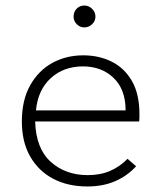

<svg xmlns="http://www.w3.org/2000/svg" viewBox="-20 -664 590 694"><path d="M296 10Q225 10 172 -18Q119 -46 89 -98.5Q59 -151 59 -225Q59 -302 89 -355.5Q119 -409 169 -436.5Q219 -464 281 -464Q338 -464 384 -441Q430 -418 457 -371Q484 -324 484 -252Q484 -244 484 -238.5Q484 -233 483 -225H107Q110 -127 163.5 -79Q217 -31 297 -31Q343 -31 378.5 -46.5Q414 -62 441 -90L472 -63Q440 -28 396 -9Q352 10 296 10ZM110 -265H434Q434 -341 390.5 -382.5Q347 -424 280 -424Q210 -424 163.5 -381.5Q117 -339 110 -265ZM285 -565Q269 -565 257.5 -576.5Q246 -588 246 -604Q246 -621 257 -632.5Q268 -644 285 -644Q301 -644 313 -632Q325 -620 325 -604Q325 -588 313 -576.5Q301 -565 285 -565Z"/></svg>

Font: Inconsolata SemiExpanded Light
Style: Regular
Weight: 300
Width: 6
Monospace: yes
Designer: Raph Levien, Cyreal, Brenton Simpson
Foundry: Raph Levien, Cyreal, Google
Version: Version 3.001; ttfautohint (v1.8.2.53-6de2)